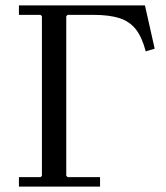

<svg xmlns="http://www.w3.org/2000/svg" viewBox="-20 -690 614 710"><path d="M516 -670 552 -510 519 -500Q505 -553 482 -582Q459 -611 421.5 -623Q384 -635 326 -635H230L225 -630V-40L230 -35H350V0H50V-35H130L135 -40V-630L130 -635H50V-670Z"/></svg>

Font: Brygada 1918
Style: Regular
Weight: 400
Designer: Mateusz Machalski | Borys Kosmynka | Przemek Hoffer
Foundry: NIEPODLEGLA 2018
Version: Version 3.006